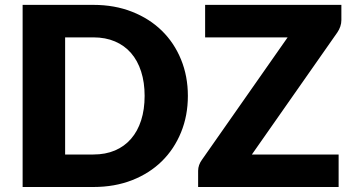

<svg xmlns="http://www.w3.org/2000/svg" viewBox="-20 -748 1408 768"><path d="M731.5 -364.5Q731.5 -285.5 704.2 -218.8Q677 -152 627.5 -103.2Q578 -54.5 508.2 -27.2Q438.5 0 353.5 0H70.5V-728.5H353.5Q438.5 -728.5 508.2 -701Q578 -673.5 627.5 -625Q677 -576.5 704.2 -509.8Q731.5 -443 731.5 -364.5ZM558.5 -364.5Q558.5 -418.5 544.5 -462Q530.5 -505.5 504.2 -535.8Q478 -566 440 -582.2Q402 -598.5 353.5 -598.5H240.5V-130H353.5Q402 -130 440 -146.2Q478 -162.5 504.2 -192.8Q530.5 -223 544.5 -266.5Q558.5 -310 558.5 -364.5ZM1345.5 -667.5Q1345.5 -654.5 1341.2 -642Q1337 -629.5 1329.5 -618.5L987.5 -130H1334.5V0H772.5V-65Q772.5 -76.5 776.5 -87.8Q780.5 -99 787.5 -108.5L1130.5 -598.5H800.5V-728.5H1345.5Z"/></svg>

Font: Lato 2
Style: Regular
Weight: 900
Designer: Lukasz Dziedzic with Adam Twardoch and Botio Nikoltchev
Foundry: tyPoland Lukasz Dziedzic
Version: Version 2.015; 2015-08-06; http://www.latofonts.com/